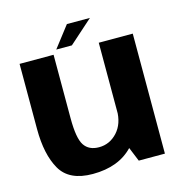

<svg xmlns="http://www.w3.org/2000/svg" viewBox="-107 -815 867 916"><g transform="rotate(-15 326.5 -356.5)"><path d="M467.6 0H596.7V-592.7H428.8V-94.7ZM205.7 -593H37.8V-271.2Q37.8 -145.1 81 -70.1Q124.2 4.9 240.2 4.9Q369.3 4.9 440.6 -71.5Q511.8 -148 511.8 -226L429.5 -260.5Q429.5 -192.4 392.1 -151.5Q354.6 -110.7 301.8 -110.7Q251.9 -110.7 228.8 -145.5Q205.7 -180.3 205.7 -279.4ZM224.5 -613.7H301.6L418.8 -718.1H305Z"/></g></svg>

Font: Anybody Thin
Style: Regular
Weight: 100
Designer: Tyler Finck
Foundry: Etcetera Type Company
Version: Version 1.114;gftools[0.9.25]